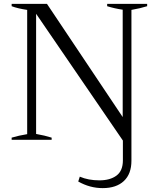

<svg xmlns="http://www.w3.org/2000/svg" viewBox="-20 -720 818 989"><path d="M383 215 391 190Q435 209 492 209Q547 209 580 184.5Q613 160 613 106V4L166 -649V-30Q212 -22 246 -11V0H40V-11Q77 -22 120 -29V-669Q72 -676 40 -688V-700H222L612 -117V-670Q571 -676 532 -688V-700H738V-688Q703 -677 657 -669V108Q657 176 618 212.5Q579 249 509 249Q443 249 383 215Z"/></svg>

Font: Trirong
Style: Regular
Weight: 400
Designer: Katatrad Team
Foundry: CadsonDemak
Version: Version 1.001